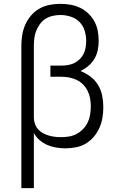

<svg xmlns="http://www.w3.org/2000/svg" viewBox="-20 -763 640 998"><path d="M91 215V-525Q91 -553 95.5 -581Q100 -609 111.5 -635Q123 -661 141.5 -682.5Q160 -704 184.5 -718Q209 -732 237 -737.5Q265 -743 294 -743Q320 -743 346 -738.5Q372 -734 395.5 -723Q419 -712 438.5 -693.5Q458 -675 470.5 -652Q483 -629 488 -603Q493 -577 493 -551Q493 -526 488 -502Q483 -478 470.5 -457Q458 -436 439 -420Q420 -404 398 -394Q426 -383 450 -365Q474 -347 489.5 -321.5Q505 -296 511 -266.5Q517 -237 517 -207Q517 -179 512.5 -151.5Q508 -124 497 -99Q486 -74 468 -52.5Q450 -31 426.5 -17Q403 -3 375.5 2.5Q348 8 320 8Q296 8 272 4Q248 0 226 -9.5Q204 -19 185.5 -35Q167 -51 156 -72V215ZM297 -50Q318 -50 339 -53.5Q360 -57 378.5 -67Q397 -77 412 -92.5Q427 -108 436 -127Q445 -146 448.5 -167.5Q452 -189 452 -210Q452 -230 448.5 -250.5Q445 -271 436 -289.5Q427 -308 412.5 -323Q398 -338 379.5 -347Q361 -356 341 -360Q321 -364 300 -364H242V-422H300Q317 -422 334 -425Q351 -428 366.5 -435.5Q382 -443 394.5 -455.5Q407 -468 414.5 -483Q422 -498 425 -515.5Q428 -533 428 -550Q428 -577 420 -603.5Q412 -630 393 -649Q374 -668 347.5 -676.5Q321 -685 294 -685Q274 -685 254 -680.5Q234 -676 217 -665.5Q200 -655 188 -638.5Q176 -622 168.5 -603.5Q161 -585 158.5 -565Q156 -545 156 -525V-154V-148Q157 -132 162.5 -117Q168 -102 179 -90Q190 -78 204 -70.5Q218 -63 233.5 -58.5Q249 -54 265 -52Q281 -50 297 -50Z"/></svg>

Font: Iosevka Aile Custom Light
Style: Regular
Weight: 300
Designer: Belleve Invis
Foundry: Belleve Invis
Version: Version 17.0.2; ttfautohint (v1.8.3)